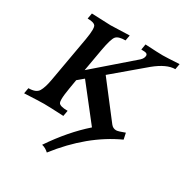

<svg xmlns="http://www.w3.org/2000/svg" viewBox="-223 -856 1230 1286"><g transform="rotate(30 392.0 -213.0)"><path d="M320.3 265.6Q295.4 242.2 267.1 236.3Q375 76.7 498 -31.2L294.4 -291L248.5 -252.4L236.8 -183.6Q226.6 -124 226.6 -93.3Q226.6 -73.7 230.5 -65.9Q240.7 -45.9 301.3 -45.9L293.5 -2Q181.2 -7.8 141.6 -7.8Q107.4 -7.8 -9.8 -2L-2 -45.9Q56.6 -45.9 75.2 -77.1Q93.8 -108.4 105 -172.4L167 -522.9Q175.3 -571.3 175.3 -598.6Q175.3 -618.2 171.4 -627.4Q161.6 -648.4 108.4 -648.4L116.2 -691.9Q241.2 -686 263.7 -686Q285.2 -686 409.2 -690.9L401.4 -648.4Q347.2 -648.4 329.1 -627.2Q311 -606 293.9 -510.3L263.7 -338.9L551.3 -588.4Q572.3 -607.9 572.3 -628.9Q572.3 -638.2 564.2 -643.3Q556.2 -648.4 523.4 -648.4L530.8 -691.9Q634.3 -686 667 -686Q691.9 -686 794.4 -691.9L786.6 -648.4Q720.7 -648.4 634.8 -578.6L401.9 -381.8L606 -116.7Q622.6 -95.2 647.5 -95.2Q665 -95.7 712.4 -114.3L722.7 -66.4Q499.5 35.6 320.3 265.6Z"/></g></svg>

Font: Kelvinch
Style: Bold Italic
Weight: 700
Italic angle: -10°
Designer: Paul James Miller
Foundry: High-Logic / Made with FontCreator
Version: Version 3.30 September 23, 2016